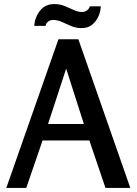

<svg xmlns="http://www.w3.org/2000/svg" viewBox="-20 -923 671 943"><path d="M365 -730 620 0H498L419 -233H189L109 0H11L267 -730ZM305 -586 216 -314H392ZM475 -892Q474 -865 462.5 -840.5Q451 -816 431 -800.5Q411 -785 381 -785Q353 -785 329.5 -795Q306 -805 284.5 -815Q263 -825 240 -825Q227 -825 216.5 -817Q206 -809 204 -796H148Q151 -838 176.5 -870.5Q202 -903 247 -903Q274 -903 297.5 -893.5Q321 -884 342 -874Q363 -864 383 -864Q395 -864 406.5 -871.5Q418 -879 421 -892Z"/></svg>

Font: Rosario SemiBold
Style: Regular
Weight: 600
Designer: Hector Gatti
Foundry: Omnibus Type
Version: Version 1.101; ttfautohint (v1.8.1.43-b0c9)